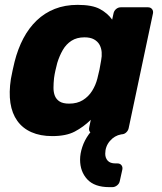

<svg xmlns="http://www.w3.org/2000/svg" viewBox="-20 -550 666 790"><path d="M430 220Q368.9 220 339.2 188Q309.5 156 309.5 106.8Q309.5 82.5 318.5 55.1Q327.5 27.6 345.4 2.7Q363.2 -22.3 388.6 -38.1L388.8 0H369Q357.4 0 350.8 -6.5Q344.1 -13 347.4 -27.7L353.6 -57.1Q323.3 -27.5 287.8 -8.8Q252.4 10 195.1 10Q145.8 10 109.4 -6.1Q73.1 -22.1 51.3 -52.6Q29.4 -83.1 22.8 -126.6Q16.3 -170 24.8 -225.1Q28.6 -245.1 31.9 -260.6Q35.3 -276.1 39.9 -295.5Q53.4 -348.9 76.1 -392Q98.9 -435.1 131.1 -465.9Q163.2 -496.7 205.4 -513.4Q247.5 -530 299.4 -530Q359.8 -530 391.5 -512.6Q423.3 -495.2 441.5 -469.1L447.1 -494.9Q449.1 -505.5 457.7 -512.8Q466.3 -520 476.9 -520H588.9Q599.5 -520 605.4 -512.8Q611.4 -505.5 609.4 -494.9L509.6 -23.6Q508 -14.1 500.7 -6.5Q493.5 1.1 484 2.3L478.4 3Q451.1 7.9 432.1 30.2Q413 52.5 413 82.6Q413 99.8 423.1 111.1Q433.2 122.4 455.1 122.4H463.2Q473.9 122.4 479.6 129.6Q485.4 136.9 483.4 147.5L472.9 194.9Q470.9 205.5 461.8 212.8Q452.7 220 442.1 220ZM264.5 -123.6Q297.7 -123.6 321 -138.1Q344.3 -152.6 358.9 -175.9Q373.5 -199.2 380.4 -225.9Q385.6 -245.9 389.4 -263.9Q393.1 -282 396.1 -301.4Q399.6 -318.6 398.3 -335.6Q396.9 -352.6 389.4 -366.1Q381.9 -379.6 366.8 -388Q351.8 -396.4 327.5 -396.4Q296 -396.4 274.1 -382.3Q252.1 -368.1 238.4 -344.3Q224.6 -320.4 215.6 -291.1Q211.6 -276.1 208 -260Q204.4 -243.9 202.4 -228.9Q200.2 -208.4 200.1 -189.3Q199.9 -170.2 205.9 -155.4Q212 -140.6 225.8 -132.1Q239.6 -123.6 264.5 -123.6Z"/></svg>

Font: Rubik Light
Style: Italic
Weight: 300
Italic angle: -12°
Designer: Hubert and Fischer
Foundry: Hubert and Fischer
Version: Version 2.300;gftools[0.9.30]